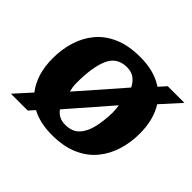

<svg xmlns="http://www.w3.org/2000/svg" viewBox="-130 -712 902 902"><g transform="rotate(45 321.0 -261.5)"><path d="M31 14 105 -68Q52 -136 52 -243Q52 -301 68 -354Q84 -407 118 -448.5Q152 -490 207 -514Q262 -538 340 -538Q433 -538 495 -496L527 -532H638L552 -437Q592 -374 592 -281Q592 -224 576 -171Q560 -118 526 -76Q492 -34 437 -9.5Q382 15 304 15Q225 15 169 -15L143 14ZM220 -189 410 -406Q398 -431 378.5 -445.5Q359 -460 329 -460Q264 -460 238.5 -403Q213 -346 213 -240Q213 -225 215 -212.5Q217 -200 220 -189ZM315 -63Q361 -63 386 -90.5Q411 -118 421 -163Q431 -208 432 -260Q432 -284 428 -306L246 -97Q270 -63 315 -63Z"/></g></svg>

Font: Literata 7pt
Style: Bold Italic
Weight: 700
Italic angle: -2°
Designer: Latin by Veronika Burian and Jose Scaglione. Greek by Irene Vlachou. Cyrillic by Vera Evstafieva
Foundry: TypeTogether
Version: Version 3.002